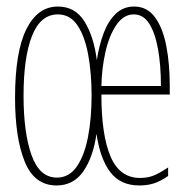

<svg xmlns="http://www.w3.org/2000/svg" viewBox="-20 -557 570 587"><path d="M153 10Q85 10 55.5 -63Q26 -136 26 -258Q26 -398 60.5 -467.5Q95 -537 157 -537Q210 -537 238.5 -491Q267 -445 276 -373Q283 -419 297 -456Q311 -493 334 -515Q357 -537 390 -537Q430 -537 454 -504Q478 -471 488.5 -416Q499 -361 499 -296V-268H290Q290 -144 318 -78.5Q346 -13 408 -13Q431 -13 449 -20Q467 -27 494 -45V-19Q471 -3 451 3.5Q431 10 406 10Q348 10 317 -31Q286 -72 275 -148Q265 -77 235 -33.5Q205 10 153 10ZM154 -14Q191 -14 214.5 -47.5Q238 -81 249 -138Q260 -195 260 -265Q260 -334 249.5 -390.5Q239 -447 216.5 -480Q194 -513 157 -513Q104 -513 78 -447.5Q52 -382 52 -264Q52 -151 76.5 -82.5Q101 -14 154 -14ZM472 -294Q472 -358 463 -407.5Q454 -457 436 -485Q418 -513 389 -513Q358 -513 336 -481Q314 -449 302.5 -398.5Q291 -348 290 -294Z"/></svg>

Font: Noto Sans Mono Condensed Thin
Style: Regular
Weight: 100
Width: 3
Designer: Monotype Design Team
Foundry: Monotype Imaging Inc.
Version: Version 2.014; ttfautohint (v1.8.4.7-5d5b)